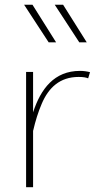

<svg xmlns="http://www.w3.org/2000/svg" viewBox="-20 -785 417 805"><path d="M116.2 -765.1H81.1L184.1 -607.4H215.3ZM244.6 -765.1H209.5L312.5 -607.4H343.8ZM89.4 0H118.7V-237.8L119.1 -237.3C128.4 -277.8 140.1 -315.4 154.8 -349.6C183.6 -417.5 231 -462.4 309.6 -462.4C327.6 -462.4 341.3 -460.4 349.6 -456.5L357.4 -482.4C344.2 -485.8 330.1 -487.8 315.4 -487.8C207.5 -487.8 150.9 -412.6 118.7 -314V-483.4H89.4Z"/></svg>

Font: Estedad Thin
Style: Regular
Weight: 100
Designer: Amin Abedi
Version: Version 7.3